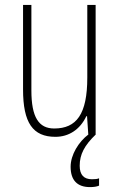

<svg xmlns="http://www.w3.org/2000/svg" viewBox="-20 -548 487 783"><path d="M355 183C322 183 305 165 305 128C305 82 324 45 371 0H370V-528H336V-232C336 -82 292 -24 201 -24C138 -24 108 -70 108 -179V-528H74V-183C74 -47 114 10 206 10C260 10 306 -19 332 -74H335L340 0H341C301 30 268 83 268 132C268 187 295 215 347 215C363 215 375 213 384 209V179C378 182 368 183 355 183Z"/></svg>

Font: Kathrein 37 Thin Condensed
Style: Regular
Weight: 250
Width: 3
Designer: Lazydogs Typefoundry, based on Open Sans by Ascender Corporation
Foundry: Lazydogs Typefoundry
Version: Version 1.003;PS 001.003;hotconv 1.0.88;makeotf.lib2.5.64775